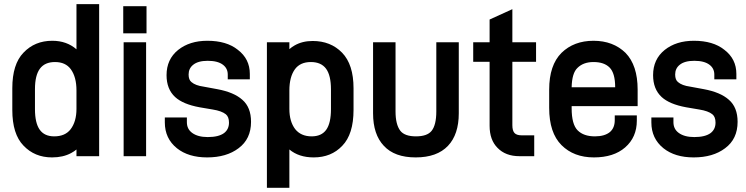

<svg xmlns="http://www.w3.org/2000/svg" viewBox="-20 -730 3583 922"><path d="M92.8 -30.8Q39.1 -85.9 39.1 -202.1V-306.2Q39.1 -421.9 92.8 -477.1Q147 -534.2 231 -534.2Q300.3 -534.2 347.2 -493.2V-710H456.1V20H347.2V-12.2Q337.9 -3.9 321.8 4.9Q283.2 25.9 230 25.9Q146.5 25.9 92.8 -30.8ZM318.8 -108.9Q347.2 -146 347.2 -207V-295.9Q347.2 -360.4 319.8 -397.9Q294.4 -432.1 244.1 -432.1Q195.3 -432.1 171.6 -400.1Q147.9 -368.2 147.9 -301.8V-206.1Q147.9 -139.2 170.7 -107.2Q193.4 -75.2 240.2 -75.2Q292.5 -75.2 318.8 -108.9Z M683.6 -700.2V-569.8H571.8V-700.2ZM681.6 -526.9V20H573.7V-526.9Z M829.6 -18.1Q771.5 -64.9 771.5 -142.1V-166H877.4V-143.1Q877.4 -110.4 902.8 -91.8Q930.2 -71.8 977.5 -71.8Q1029.8 -71.8 1055.7 -90.8Q1079.6 -108.9 1079.6 -141.1Q1079.6 -168.9 1064.5 -181.2Q1044.4 -197.3 1001.5 -204.1L938.5 -214.8Q858.4 -229.5 820.8 -264.2Q779.8 -302.2 779.8 -369.1Q779.8 -445.3 835.4 -490.2Q890.6 -534.2 975.6 -534.2Q1067.9 -534.2 1121.6 -491.2Q1179.7 -447.3 1179.7 -375V-349.1H1073.7V-372.1Q1073.7 -401.4 1050.8 -418.9Q1025.9 -438 977.5 -438Q931.2 -438 907.7 -418.9Q885.7 -401.4 885.7 -372.1Q885.7 -346.7 899.4 -335.9Q918.5 -319.3 957.5 -314L1023.4 -301.8Q1103 -287.1 1143.6 -251Q1185.5 -214.8 1185.5 -145Q1185.5 -62.5 1125.5 -18.1Q1067.4 25.9 974.6 25.9Q884.8 25.9 829.6 -18.1Z M1622.6 -477.1Q1677.7 -420.4 1677.7 -306.2V-202.1Q1677.7 -85.4 1623.5 -29.8Q1570.8 25.9 1486.3 25.9Q1415 25.9 1369.6 -12.2V171.9H1261.7V-526.9H1369.6V-494.1Q1382.3 -504.9 1393.6 -511.2Q1431.2 -533.2 1481.4 -533.2Q1567.9 -533.2 1622.6 -477.1ZM1569.3 -206.1V-300.8Q1569.3 -368.2 1545.7 -400.1Q1522 -432.1 1472.7 -432.1Q1421.9 -432.1 1396.5 -397.9Q1369.6 -360.8 1369.6 -295.9V-207Q1369.6 -146.5 1397.5 -109.9Q1425.3 -75.2 1476.6 -75.2Q1523.9 -75.2 1546.6 -106.9Q1569.3 -138.7 1569.3 -206.1Z M1823.2 -29.8Q1771.5 -84.5 1771.5 -186V-526.9H1879.4V-194.8Q1879.4 -132.3 1902.3 -102.1Q1923.3 -75.2 1977.5 -75.2Q2030.8 -75.2 2052.2 -101.1Q2075.2 -129.4 2075.2 -194.8V-526.9H2183.1V-186Q2183.1 -84.5 2131.3 -29.8Q2078.6 25.9 1976.1 25.9Q1874.5 25.9 1823.2 -29.8Z M2440.4 -128.9Q2440.4 -102.5 2450.7 -91.3Q2460.9 -80.1 2485.4 -80.1H2545.4V20H2474.1Q2407.7 20 2369.1 -20Q2331.1 -58.1 2331.1 -126V-433.1H2252.4V-526.9H2331.1V-636.2L2440.4 -686V-526.9H2554.2V-433.1H2440.4Z M3042 -220.2H2725.1V-210Q2725.1 -132.8 2753.9 -104Q2782.7 -75.2 2836.9 -75.2Q2883.8 -75.2 2909.2 -96.2Q2932.1 -116.2 2932.1 -152.8V-175.8H3038.1V-150.9Q3038.1 -70.8 2981.9 -22Q2926.8 25.9 2832 25.9Q2735.4 25.9 2676.3 -33.2Q2617.2 -92.3 2617.2 -211.9V-299.8Q2617.2 -417 2676.3 -476.1Q2735.8 -534.2 2830.1 -534.2Q2924.3 -534.2 2983.9 -476.1Q3042 -416.5 3042 -299.8ZM2752.9 -403.8Q2726.6 -378.9 2725.1 -311H2934.1Q2934.1 -378.9 2907.2 -405.8Q2880.9 -432.1 2830.1 -432.1Q2781.2 -432.1 2752.9 -403.8Z M3166 -18.1Q3107.9 -64.9 3107.9 -142.1V-166H3213.9V-143.1Q3213.9 -110.4 3239.3 -91.8Q3266.6 -71.8 3314 -71.8Q3366.2 -71.8 3392.1 -90.8Q3416 -108.9 3416 -141.1Q3416 -168.9 3400.9 -181.2Q3380.9 -197.3 3337.9 -204.1L3274.9 -214.8Q3194.8 -229.5 3157.2 -264.2Q3116.2 -302.2 3116.2 -369.1Q3116.2 -445.3 3171.9 -490.2Q3227.1 -534.2 3312 -534.2Q3404.3 -534.2 3458 -491.2Q3516.1 -447.3 3516.1 -375V-349.1H3410.2V-372.1Q3410.2 -401.4 3387.2 -418.9Q3362.3 -438 3314 -438Q3267.6 -438 3244.1 -418.9Q3222.2 -401.4 3222.2 -372.1Q3222.2 -346.7 3235.8 -335.9Q3254.9 -319.3 3293.9 -314L3359.9 -301.8Q3439.5 -287.1 3480 -251Q3522 -214.8 3522 -145Q3522 -62.5 3461.9 -18.1Q3403.8 25.9 3311 25.9Q3221.2 25.9 3166 -18.1Z"/></svg>

Font: D-DIN-PRO SemiBold
Style: Bold
Weight: 600
Designer: datto
Foundry: CyberFei
Version: Version 1.000;hotconv 1.0.109;makeotfexe 2.5.65596